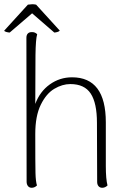

<svg xmlns="http://www.w3.org/2000/svg" viewBox="-32 -880 608 909"><path d="M477 -2Q466 9 452 9Q441 9 434.5 1.5Q428 -6 428 -19L427 -299Q427 -392 397.5 -437Q368 -482 301 -482Q263 -482 225 -459.5Q187 -437 161 -384Q135 -331 135 -246Q135 -101 136 -61Q137 -21 143 -2Q132 9 118 9Q107 9 100.5 1Q94 -7 94 -20L93 -701Q93 -714 99.5 -721Q106 -728 118 -728H121Q134 -728 144 -718Q137 -695 136 -619L135 -388Q157 -447 204 -480.5Q251 -514 309 -514Q469 -514 469 -301V-94Q469 -32 477 -2ZM-12 -735 100 -858Q114 -860 121 -860Q129 -860 139 -858L251 -735Q248 -731 239.5 -728.5Q231 -726 225 -726L120 -817L14 -726Q8 -726 -1.5 -728.5Q-11 -731 -12 -735Z"/></svg>

Font: Arima Madurai ExtraLight
Style: Regular
Weight: 275
Designer: Joana Correia and Natanael Gama
Foundry: NDISCOVER
Version: Version 1.020